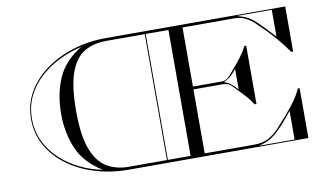

<svg xmlns="http://www.w3.org/2000/svg" viewBox="-72 -853 1698 1006"><g transform="rotate(-10 777.0 -350.0)"><path d="M540 -700H1494V-460H1484Q1462 -491.5 1433.8 -526Q1405.5 -560.5 1371 -595Q1348 -618 1326.5 -638.5Q1305 -659 1279.5 -672Q1254 -685 1218 -685H945V-370.5H1098Q1116 -370.5 1130 -381.5Q1144 -392.5 1156 -408.2Q1168 -424 1181 -438Q1196 -455 1216.5 -483Q1237 -511 1247 -533H1257V-223H1247Q1232 -248 1213.5 -268.2Q1195 -288.5 1177 -307Q1159 -325.5 1144.5 -340.5Q1130 -355.5 1098 -355.5H945V-15H1208Q1254.5 -15 1286 -32.2Q1317.5 -49.5 1342.2 -76.8Q1367 -104 1393.5 -134Q1426.5 -171.5 1450 -205Q1473.5 -238.5 1484 -265H1494V0H540Q445 0 361.8 -25.2Q278.5 -50.5 215.2 -97Q152 -143.5 116 -207.8Q80 -272 80 -350Q80 -428 117.2 -492.2Q154.5 -556.5 219 -603Q283.5 -649.5 366.2 -674.8Q449 -700 540 -700ZM1234 -695Q1261.5 -688 1280 -680.2Q1298.5 -672.5 1316.2 -658.5Q1334 -644.5 1358.2 -619.5Q1382.5 -594.5 1421.5 -553V-695ZM540 -15H744V-685H540Q470.5 -685 421.5 -655.8Q372.5 -626.5 346.2 -553.8Q320 -481 320 -350Q320 -219 348 -146.2Q376 -73.5 425.8 -44.2Q475.5 -15 540 -15ZM749 -685V-15H870V-685ZM240 -350Q240 -453 276 -537Q312 -621 405 -677Q344.5 -663.5 287.2 -635.8Q230 -608 184.2 -566.5Q138.5 -525 111.8 -470.8Q85 -416.5 85 -350Q85 -283.5 111.8 -228.5Q138.5 -173.5 184.2 -131.5Q230 -89.5 287.2 -62Q344.5 -34.5 405 -23Q312 -79.5 276 -163.5Q240 -247.5 240 -350ZM1109 -365.5Q1129 -359 1142.5 -348.8Q1156 -338.5 1178.5 -314.5V-423.5Q1157 -396 1142.5 -385Q1128 -374 1109 -365.5ZM1234 -5H1421.5V-157Q1388 -115.5 1364 -89Q1340 -62.5 1320.2 -46.5Q1300.5 -30.5 1280.2 -21.2Q1260 -12 1234 -5Z"/></g></svg>

Font: Engraving Unshaded CC
Style: Bold
Weight: 700
Designer: indestructible type*
Foundry: Cowboy Collective
Version: Version 1.000